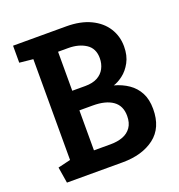

<svg xmlns="http://www.w3.org/2000/svg" viewBox="-126 -797 842 902"><g transform="rotate(-20 295.0 -345.5)"><path d="M56 0 43 -80 106 -95V-599L38 -606V-691H304Q375 -691 425 -667Q475 -643 501 -602Q527 -561 527 -510Q527 -464 509 -431Q491 -398 465.5 -379Q440 -360 419 -354Q459 -343 489.5 -322Q520 -301 537.5 -268Q555 -235 555 -187Q555 -93 494 -46.5Q433 0 334 0ZM227 -99H310Q345 -99 371.5 -109Q398 -119 413.5 -141Q429 -163 429 -198Q429 -249 393.5 -274Q358 -299 294 -299H227ZM227 -397H292Q329 -397 353 -410Q377 -423 389 -446Q401 -469 401 -497Q401 -546 365.5 -569Q330 -592 278 -592H227Z"/></g></svg>

Font: Kreon SemiBold
Style: Regular
Weight: 600
Designer: Julia Petretta
Foundry: Julia Petretta and Eli Heuer
Version: Version 2.002